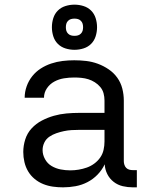

<svg xmlns="http://www.w3.org/2000/svg" viewBox="-20 -797 640 825"><path d="M251 8Q229 8 207.5 5Q186 2 166 -6Q146 -14 129 -28Q112 -42 101 -60.5Q90 -79 85 -100.5Q80 -122 80 -144Q80 -171 88.5 -198Q97 -225 116 -245.5Q135 -266 160 -279Q185 -292 211.5 -299.5Q238 -307 265.5 -309.5Q293 -312 321 -312H429V-365Q429 -381 425 -396Q421 -411 411 -423Q401 -435 387.5 -443.5Q374 -452 359.5 -456.5Q345 -461 329.5 -462.5Q314 -464 299 -464Q277 -464 255 -460.5Q233 -457 213.5 -446.5Q194 -436 181.5 -417.5Q169 -399 169 -377Q169 -377 169 -377Q169 -377 169 -377H86Q86 -377 86 -377Q86 -377 86 -377Q86 -402 94.5 -426Q103 -450 118.5 -469.5Q134 -489 155 -502.5Q176 -516 200 -524Q224 -532 249 -535Q274 -538 299 -538Q325 -538 350.5 -535Q376 -532 400.5 -523Q425 -514 447 -499Q469 -484 484 -463Q499 -442 505.5 -416.5Q512 -391 512 -365V-104Q512 -97 514.5 -89Q517 -81 522.5 -75.5Q528 -70 535.5 -68Q543 -66 551 -66H568V8H551Q529 8 507.5 3Q486 -2 468.5 -15.5Q451 -29 441 -49Q431 -69 430 -91Q418 -66 399 -46.5Q380 -27 356 -14.5Q332 -2 305 3Q278 8 251 8ZM282 -65Q300 -65 318 -68Q336 -71 353 -77Q370 -83 385 -94Q400 -105 410.5 -120Q421 -135 425 -153Q429 -171 429 -189V-239H321Q304 -239 287.5 -238Q271 -237 254.5 -233.5Q238 -230 222 -224.5Q206 -219 192 -209.5Q178 -200 170.5 -184.5Q163 -169 163 -152Q163 -132 173.5 -113Q184 -94 202 -83.5Q220 -73 240.5 -69Q261 -65 282 -65ZM300 -583Q280 -583 261 -589Q242 -595 228.5 -608.5Q215 -622 209 -641Q203 -660 203 -680Q203 -700 209 -719Q215 -738 228.5 -751.5Q242 -765 261 -771Q280 -777 300 -777Q320 -777 339 -771Q358 -765 371.5 -751.5Q385 -738 391 -719Q397 -700 397 -680Q397 -660 391 -641Q385 -622 371.5 -608.5Q358 -595 339 -589Q320 -583 300 -583ZM300 -643Q308 -643 315 -645Q322 -647 327.5 -652.5Q333 -658 335 -665Q337 -672 337 -680Q337 -688 335 -695Q333 -702 327.5 -707.5Q322 -713 315 -715Q308 -717 300 -717Q292 -717 285 -715Q278 -713 272.5 -707.5Q267 -702 265 -695Q263 -688 263 -680Q263 -672 265 -665Q267 -658 272.5 -652.5Q278 -647 285 -645Q292 -643 300 -643Z"/></svg>

Font: Iosevka Mono
Style: Regular
Weight: 400
Designer: Belleve Invis
Foundry: Belleve Invis
Version: Version 11.1.1